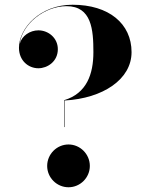

<svg xmlns="http://www.w3.org/2000/svg" viewBox="-20 -780 624 810"><path d="M251 -357.5V-244H253V-356C414 -365 535 -445 535 -560C535 -680 439.5 -760 286 -760C148.5 -760 60 -660.5 60 -578.5C60 -525 99 -492 142 -492C179.5 -492 224 -520 224 -572.5C224 -620 184 -652 142 -652C106.5 -652 72 -629 63 -595C74 -680 168.5 -754 260.5 -754C367 -754 374 -654 374 -560C374 -467 345.5 -386 251 -357.5ZM179 -80C179 -30.5 219.5 10 269 10C318.5 10 359 -30.5 359 -80C359 -129.5 318.5 -170.5 269 -170.5C219.5 -170.5 179 -129.5 179 -80Z"/></svg>

Font: Bodoni* 96pt
Style: Bold
Weight: 700
Version: Version 2.3